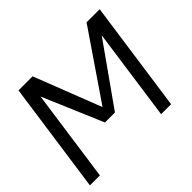

<svg xmlns="http://www.w3.org/2000/svg" viewBox="-152 -911 1129 1129"><g transform="rotate(-45 412.5 -346.0)"><path d="M114 -692 16 0H99L180 -575L340 -199H423L689 -575L608 0H691L789 -692H680L394 -273L231 -692Z"/></g></svg>

Font: Cantarell
Style: Oblique
Weight: 400
Italic angle: -8°
Designer: Dave Crossland
Version: Version 0.024